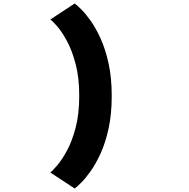

<svg xmlns="http://www.w3.org/2000/svg" viewBox="-20 -846 1090 1105"><path d="M410 239 270 147Q282.5 136.5 309.2 105.8Q336 75 365.2 21.2Q394.5 -32.5 415.2 -110.8Q436 -189 436 -294Q436 -398.5 415.5 -476.8Q395 -555 365.8 -609Q336.5 -663 309.8 -693.8Q283 -724.5 270 -734L410 -826Q421.5 -817.5 446.5 -793.2Q471.5 -769 501.5 -727Q531.5 -685 559.2 -623.8Q587 -562.5 605 -480.5Q623 -398.5 623 -294Q623 -189 605 -106.8Q587 -24.5 559.2 36.5Q531.5 97.5 501.5 139.5Q471.5 181.5 446.5 206Q421.5 230.5 410 239Z"/></svg>

Font: Trispace Expanded ExtraBold
Style: Regular
Weight: 800
Width: 7
Designer: Tyler Finck
Foundry: Etcetera Type Company
Version: Version 1.210; ttfautohint (v1.8.3)